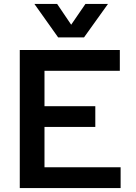

<svg xmlns="http://www.w3.org/2000/svg" viewBox="-20 -951 690 971"><path d="M80 0V-698H586V-593H205V-414H462V-309H205V-105H590V0ZM154 -931H269L340 -826L412 -931H526L405 -762H274Z"/></svg>

Font: Azeret Mono Medium
Style: Regular
Weight: 500
Designer: Martin Vácha
Foundry: Displaay
Version: Version 1.002